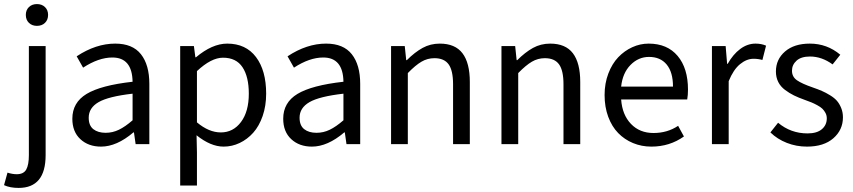

<svg xmlns="http://www.w3.org/2000/svg" viewBox="-60 -714 4227 951"><path d="M32.2 216.8Q-10.3 216.8 -40 203.1L-22.9 141.1Q1.5 148.9 22.9 148.9Q57.1 148.9 70.1 125.5Q83 102.1 83 54.2V-485.8H166V54.2Q166 216.8 32.2 216.8ZM67.9 -640.1Q67.9 -664.1 83.3 -679Q98.6 -693.8 123 -693.8Q147.5 -693.8 162.8 -679Q178.2 -664.1 178.2 -640.1Q178.2 -615.7 162.8 -600.8Q147.5 -585.9 123 -585.9Q98.6 -585.9 83.3 -600.8Q67.9 -615.7 67.9 -640.1Z M440.4 12.2Q377.9 12.2 338.1 -24.7Q298.3 -61.5 298.3 -126Q298.3 -206.1 368.9 -248.8Q439.5 -291.5 596.7 -309.1Q594.7 -429.2 496.6 -429.2Q428.7 -429.2 351.6 -378.9L319.8 -435.1Q415 -498 510.7 -498Q596.7 -498 638.2 -445.3Q679.7 -392.6 679.7 -298.8V0H611.8L603.5 -58.1H600.6Q518.1 12.2 440.4 12.2ZM463.4 -56.2Q497.6 -56.2 528.8 -71.3Q560.1 -86.4 596.7 -118.2V-250Q477.1 -236.3 428.2 -208Q379.4 -179.7 379.4 -130.9Q379.4 -92.3 402.3 -74.2Q425.3 -56.2 463.4 -56.2Z M832.5 205.1V-485.8H900.4L907.7 -430.2H910.6Q991.2 -498 1065.4 -498Q1157.7 -498 1208 -431.4Q1258.3 -364.7 1258.3 -250Q1258.3 -189.9 1241 -139.6Q1223.6 -89.4 1194.3 -56.6Q1165 -23.9 1127.2 -5.9Q1089.4 12.2 1047.4 12.2Q983.9 12.2 913.6 -43.9L915.5 41V205.1ZM1033.7 -58.1Q1095.2 -58.1 1133.8 -109.9Q1172.4 -161.6 1172.4 -250Q1172.4 -334 1141.1 -381.1Q1109.9 -428.2 1044.4 -428.2Q986.3 -428.2 915.5 -361.8V-107.9Q974.6 -58.1 1033.7 -58.1Z M1484.9 12.2Q1422.4 12.2 1382.6 -24.7Q1342.8 -61.5 1342.8 -126Q1342.8 -206.1 1413.3 -248.8Q1483.9 -291.5 1641.1 -309.1Q1639.2 -429.2 1541 -429.2Q1473.1 -429.2 1396 -378.9L1364.3 -435.1Q1459.5 -498 1555.2 -498Q1641.1 -498 1682.6 -445.3Q1724.1 -392.6 1724.1 -298.8V0H1656.2L1647.9 -58.1H1645Q1562.5 12.2 1484.9 12.2ZM1507.8 -56.2Q1542 -56.2 1573.2 -71.3Q1604.5 -86.4 1641.1 -118.2V-250Q1521.5 -236.3 1472.7 -208Q1423.8 -179.7 1423.8 -130.9Q1423.8 -92.3 1446.8 -74.2Q1469.7 -56.2 1507.8 -56.2Z M1877 0V-485.8H1944.8L1952.1 -416H1955.1Q1994.1 -455.1 2033 -476.6Q2071.8 -498 2118.2 -498Q2194.3 -498 2230.7 -450.2Q2267.1 -402.3 2267.1 -308.1V0H2184.1V-296.9Q2184.1 -364.7 2162.1 -395.3Q2140.1 -425.8 2091.8 -425.8Q2057.1 -425.8 2027.6 -408.4Q1998 -391.1 1960 -352.1V0Z M2423.8 0V-485.8H2491.7L2499 -416H2502Q2541 -455.1 2579.8 -476.6Q2618.7 -498 2665 -498Q2741.2 -498 2777.6 -450.2Q2814 -402.3 2814 -308.1V0H2731V-296.9Q2731 -364.7 2709 -395.3Q2687 -425.8 2638.7 -425.8Q2604 -425.8 2574.5 -408.4Q2544.9 -391.1 2506.8 -352.1V0Z M3166.5 12.2Q3117.7 12.2 3075.4 -5.4Q3033.2 -22.9 3002 -54.9Q2970.7 -86.9 2952.6 -135.5Q2934.6 -184.1 2934.6 -243.2Q2934.6 -300.8 2953.1 -349.6Q2971.7 -398.4 3002.2 -430.4Q3032.7 -462.4 3071.8 -480.2Q3110.8 -498 3152.8 -498Q3245.1 -498 3296.4 -437Q3347.7 -376 3347.7 -270Q3347.7 -242.7 3343.8 -221.2H3016.6Q3022 -145.5 3065.2 -100.3Q3108.4 -55.2 3176.8 -55.2Q3245.6 -55.2 3298.8 -90.8L3327.6 -38.1Q3256.8 12.2 3166.5 12.2ZM3016.6 -285.2H3273.4Q3273.4 -356.4 3242.2 -394.3Q3210.9 -432.1 3154.8 -432.1Q3102.1 -432.1 3063 -392.3Q3023.9 -352.5 3016.6 -285.2Z M3466.3 0V-485.8H3534.2L3541.5 -397.9H3544.4Q3570.8 -444.8 3606.4 -471.4Q3642.1 -498 3682.1 -498Q3711.4 -498 3734.4 -487.8L3716.3 -417Q3694.8 -422.9 3672.4 -422.9Q3638.2 -422.9 3605.5 -396.2Q3572.8 -369.6 3549.3 -312V0Z M3937 12.2Q3884.3 12.2 3837.2 -6.3Q3790 -24.9 3755.9 -58.1L3793.9 -106Q3856.9 -53.2 3939.9 -53.2Q3986.3 -53.2 4010.7 -74Q4035.2 -94.7 4035.2 -127.9Q4035.2 -142.6 4028.6 -154.8Q4022 -167 4013.2 -175.5Q4004.4 -184.1 3988 -192.9Q3971.7 -201.7 3959.2 -206.8Q3946.8 -211.9 3926.3 -219.2Q3894.5 -230.5 3872.3 -241.5Q3850.1 -252.4 3828.1 -268.8Q3806.2 -285.2 3794.7 -308.1Q3783.2 -331.1 3783.2 -359.9Q3783.2 -419.9 3828.4 -459Q3873.5 -498 3951.2 -498Q4036.6 -498 4102.1 -442.9L4064 -395Q4010.3 -434.1 3952.1 -434.1Q3908.2 -434.1 3885.5 -413.6Q3862.8 -393.1 3862.8 -363.8Q3862.8 -333.5 3887.5 -316.4Q3912.1 -299.3 3965.8 -280.8Q3992.7 -271.5 4011.2 -263.4Q4029.8 -255.4 4051 -242.4Q4072.3 -229.5 4085 -215.1Q4097.7 -200.7 4106.4 -179.4Q4115.2 -158.2 4115.2 -132.8Q4115.2 -70.8 4067.9 -29.3Q4020.5 12.2 3937 12.2Z"/></svg>

Font: Source Sans Pro
Style: Regular
Weight: 400
Designer: Paul D. Hunt
Foundry: Adobe Systems Incorporated
Version: Version 3.006;hotconv 1.0.111;makeotfexe 2.5.65597